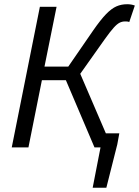

<svg xmlns="http://www.w3.org/2000/svg" viewBox="-20 -688 649 896"><path d="M412.5 188 449.1 0H432.6L445.4 -65.7H536.8L527.4 -14.4L476.3 188ZM34.8 0 166.1 -656.3H244L187.6 -377.2H298.6L414.9 -546Q449.5 -595.8 475 -622.1Q500.5 -648.3 523.4 -658.3Q546.3 -668.3 573.5 -668.3Q593.2 -668.3 609.2 -662.1L583.2 -585.2Q578.4 -587.2 574.1 -587.6Q569.9 -588 563.8 -588Q550.2 -588 538.2 -582Q526.2 -576.1 510.2 -558.3Q494.2 -540.5 468.9 -505.1L354.5 -343.6L502.3 0H421L287.5 -313.7H175.5L112.7 0Z"/></svg>

Font: Source Sans 3
Style: Italic
Weight: 200
Italic angle: -11°
Designer: Paul D. Hunt
Foundry: Adobe
Version: Version 3.046;hotconv 1.0.118;makeotfexe 2.5.65603